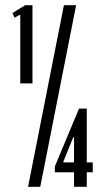

<svg xmlns="http://www.w3.org/2000/svg" viewBox="-20 -719 404 739"><path d="M58 -663 36 -651 28 -669 77 -699H105V-398H58ZM226 -699H273L135 0H88ZM191 -78 284 -301H314V-94H337V-56H314V0H265V-56H191ZM262 -191 224 -97V-94H265V-191Z"/></svg>

Font: Moniqa ExtBd Paragraph
Style: Regular
Weight: 800
Designer: Rajesh Rajput
Foundry: Rajesh Rajput
Version: Version 1.000